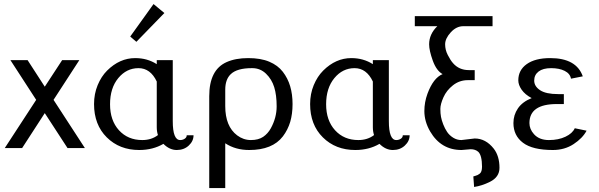

<svg xmlns="http://www.w3.org/2000/svg" viewBox="-20 -741 2998 961"><path d="M3.9 0ZM161.1 -241.2 32.2 -439.9H118.2L204.1 -307.1L291 -439.9H377L248 -241.2L404.8 0H317.9L204.1 -174.8L90.8 0H3.9Z M450.7 0ZM631.8 -531.7ZM631.8 -531.7ZM748.5 -720.7 802.7 -675.8 662.6 -531.7 631.8 -558.1ZM450.7 0ZM844.7 -439.9V-134.8Q844.7 -40 881.8 -40Q894.5 -40 904.5 -46.6Q914.6 -53.2 914.6 -64H948.7Q948.7 -34.7 924.8 -12.5Q900.9 9.8 864.7 9.8Q828.6 9.8 797.9 -21Q745.1 9.8 676.8 9.8Q578.1 9.8 514.4 -53.5Q450.7 -116.7 450.7 -220.2Q450.7 -271 468.8 -314.9Q486.8 -358.4 516.1 -387.7Q579.1 -450.2 656.7 -450.2Q717.3 -450.2 764.6 -419.9V-439.9ZM764.6 -333Q732.9 -399.9 673.1 -399.9Q613.3 -399.9 572 -350.1Q530.8 -300.3 530.8 -219.2Q530.8 -138.2 575.4 -89.1Q620.1 -40 691.9 -40Q738.3 -40 770.5 -64.9Q764.6 -83 764.6 -104Z M1107.4 -23.9V200.2H1027.3V-259.8Q1027.3 -391.6 1114.3 -430.2Q1159.2 -450.2 1222.2 -450.2Q1285.2 -450.2 1327.9 -432.1Q1370.6 -414.1 1395.5 -381.8Q1420.4 -349.6 1432.4 -309.3Q1444.3 -269 1444.3 -220.2Q1444.3 -170.9 1432.6 -130.9Q1420.4 -90.8 1396 -58.6Q1343.8 9.8 1227.5 9.8Q1158.2 9.8 1107.4 -23.9ZM1107.4 -210Q1107.4 -108.4 1167 -63.5Q1198.2 -40 1235.8 -40Q1273.4 -40 1297.4 -56.2Q1320.8 -72.3 1335.4 -98.6Q1364.7 -151.9 1364.7 -208.5Q1364.7 -265.1 1352.5 -304.7Q1340.3 -344.2 1311.5 -372.1Q1282.7 -399.9 1242.7 -399.9Q1241.7 -399.9 1240.2 -399.9Q1166.5 -399.9 1135.3 -370.1Q1107.4 -343.8 1107.4 -292Z M1532.2 0ZM1926.3 -439.9V-134.8Q1926.3 -40 1963.4 -40Q1976.1 -40 1986.1 -46.6Q1996.1 -53.2 1996.1 -64H2030.3Q2030.3 -34.7 2006.3 -12.5Q1982.4 9.8 1946.3 9.8Q1910.2 9.8 1879.4 -21Q1826.7 9.8 1758.3 9.8Q1659.7 9.8 1595.9 -53.5Q1532.2 -116.7 1532.2 -220.2Q1532.2 -271 1550.3 -314.9Q1568.4 -358.4 1597.7 -387.7Q1660.6 -450.2 1738.3 -450.2Q1798.8 -450.2 1846.2 -419.9V-439.9ZM1846.2 -333Q1814.5 -399.9 1754.6 -399.9Q1694.8 -399.9 1653.6 -350.1Q1612.3 -300.3 1612.3 -219.2Q1612.3 -138.2 1657 -89.1Q1701.7 -40 1773.4 -40Q1819.8 -40 1852.1 -64.9Q1846.2 -83 1846.2 -104Z M2335.9 5.9 2290 9.8Q2187.5 9.8 2133.3 -82.5Q2104 -132.8 2104 -185.1Q2104 -229.5 2119.6 -272Q2148.9 -351.1 2195.3 -370.1Q2164.6 -386.7 2146.2 -437.5Q2127.9 -488.3 2127.9 -519Q2127.9 -570.3 2168.9 -609.9H2056.2V-660.2H2445.3V-609.9H2299.3Q2264.2 -609.9 2236.1 -579.1Q2208 -548.3 2208 -519Q2208 -491.2 2221.2 -465.8Q2234.4 -439.5 2247.6 -424.8Q2277.8 -390.1 2326.7 -390.1Q2327.1 -390.1 2328.1 -390.1H2356V-339.8H2321.3Q2279.8 -339.8 2247.3 -314.2Q2214.8 -288.6 2199.5 -253.9Q2184.1 -219.2 2184.1 -196Q2184.1 -172.9 2187.3 -156Q2190.4 -139.2 2198.5 -118.4Q2206.5 -97.7 2218 -80.6Q2229.5 -63.5 2248.3 -51.8Q2267.1 -40 2289.1 -40L2356 -47.9Q2411.1 -47.9 2451.2 2.9Q2480 40 2480 99.1Q2480 145.5 2431.6 169.4Q2392.1 189 2353 194.8L2349.1 142.1Q2351.6 141.1 2358.9 139.2Q2366.2 137.2 2370.6 135Q2375 132.8 2380.9 128.4Q2392.6 119.6 2392.6 93.3Q2392.6 65.4 2387.7 45.9Q2382.8 27.3 2374 19Q2359.4 5.9 2335.9 5.9Z M2549.8 0ZM2549.8 0ZM2856.9 -99.1 2916 -86.9Q2896 -49.3 2851.1 -19.8Q2806.2 9.8 2747.1 9.8Q2645.5 9.8 2597.7 -26.4Q2549.8 -62.5 2549.8 -125Q2549.8 -165.5 2572.3 -198.5Q2594.7 -231.4 2641.1 -250Q2607.9 -267.6 2591.1 -291.7Q2574.2 -315.9 2574.2 -338.9Q2574.2 -390.1 2616.5 -420.2Q2658.7 -450.2 2733.9 -450.2Q2864.7 -450.2 2897 -358.9L2837.9 -347.2Q2833.5 -372.6 2806.4 -386.2Q2779.3 -399.9 2738.5 -399.9Q2697.8 -399.9 2675.8 -383.1Q2653.8 -366.2 2653.8 -337.6Q2653.8 -309.1 2683.1 -289.6Q2712.4 -270 2773.9 -270H2802.2V-220.2H2767.1Q2629.9 -220.2 2629.9 -125Q2629.9 -94.7 2652.8 -69.3Q2679.2 -40 2727.1 -40Q2727.5 -40 2728 -40Q2774.9 -40 2810.1 -56.6Q2845.2 -73.2 2856.9 -99.1Z"/></svg>

Font: Pfennig
Style: Medium
Weight: 500
Version: Version 20120410 ; ttfautohint (v0.8)